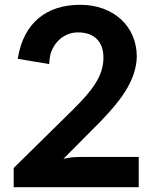

<svg xmlns="http://www.w3.org/2000/svg" viewBox="-20 -780 636 800"><path d="M314 -760C177 -760 78 -688 54 -535L185 -513C186 -533 188 -548 193 -563C209 -607 249 -645 305 -645C370 -645 411 -609 411 -540C411 -463 364 -403 288 -327L37 -80V0H558V-126H318C295 -126 271 -125 244 -118L399 -274C473 -351 547 -438 550 -543C550 -671 453 -760 314 -760Z"/></svg>

Font: Spoqa Han Sans Neo Bold
Style: Bold
Weight: 700
Designer: [Spoqa Han Sans Neo] Dong-huui Kim  Younghwa Kang  Yujin Lee  [Noto Sans] Ryoko NISHIZUKA  (kana & ideographs); Paul D. 
Foundry: Spoqa (http://www.spoqa-han-sans.com)
Version: Version 1.100;hotconv 1.0.109;makeotfexe 2.5.65596